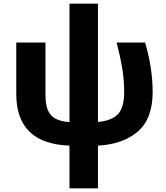

<svg xmlns="http://www.w3.org/2000/svg" viewBox="-20 -779 897 1039"><path d="M510 -119Q585 -126 618.5 -161.5Q652 -197 652 -282Q652 -345 641.5 -409Q631 -473 611 -549H765Q806 -412 806 -281Q806 -136 725.5 -67Q645 2 510 9V240H356V9Q68 -1 68 -271V-549H226V-267Q226 -214 239 -183Q252 -152 280 -137Q308 -122 356 -118V-759H510Z"/></svg>

Font: Noto Sans UI ExtraBold
Style: Regular
Weight: 800
Designer: Monotype Design Team
Foundry: Monotype Imaging Inc.
Version: Version 1.001